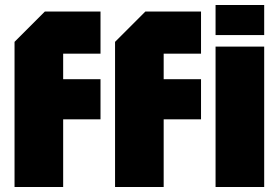

<svg xmlns="http://www.w3.org/2000/svg" viewBox="-20 -746 1112 766"><path d="M38 0V-579L159 -700H381V-532H232V-430H381V-270H232V0ZM439 0V-579L560 -700H782V-532H633V-430H782V-270H633V0ZM840 0V-560H1034V0ZM840 -606V-726H1034V-606Z"/></svg>

Font: Tektur SemiCondensed ExtraBold
Style: Regular
Weight: 800
Width: 4
Designer: Adam Jagosz
Foundry: Adam Jagosz
Version: Version 1.005;gftools[0.9.30]